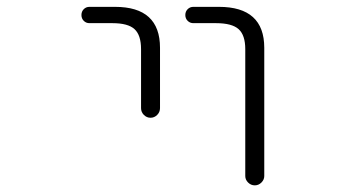

<svg xmlns="http://www.w3.org/2000/svg" viewBox="-20 -565 1040 563"><path d="M242.2 -497.1Q232.4 -497.1 225.6 -503.9Q218.8 -510.7 218.8 -521Q218.8 -531.2 225.6 -538.1Q232.4 -544.9 242.2 -544.9H317.4Q449.2 -544.9 449.2 -424.8V-248Q449.2 -236.3 440.9 -228Q432.6 -219.7 421.4 -219.7Q410.2 -219.7 401.9 -228Q393.6 -236.3 393.6 -248V-420.9Q393.6 -461.9 374.5 -479.5Q355.5 -497.1 309.6 -497.1ZM546.9 -497.1Q537.1 -497.1 530.3 -503.9Q523.4 -510.7 523.4 -521Q523.4 -531.2 530.3 -538.1Q537.1 -544.9 546.9 -544.9H622.1Q754.9 -544.9 754.9 -424.8V-48.8Q754.9 -38.1 746.6 -29.8Q738.3 -21.5 727.1 -21.5Q715.8 -21.5 707.5 -29.8Q699.2 -38.1 699.2 -48.8V-420.9Q699.2 -461.9 679.7 -479.5Q660.2 -497.1 613.3 -497.1Z"/></svg>

Font: Rounded-X Mgen+ 1m light
Style: Regular
Weight: 200
Designer: [Source Han Sans]
Ryoko NISHIZUKA  (kana & ideographs); Paul D. Hunt (Latin, Greek & Cyrillic); Wenlong ZHANG  (bopomofo
Version: Version 1.059.20150602